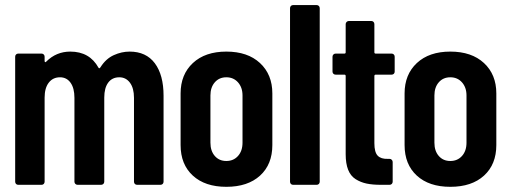

<svg xmlns="http://www.w3.org/2000/svg" viewBox="-20 -720 1983 748"><path d="M484.9 -519Q549.3 -519 583.3 -473.4Q617.2 -427.7 617.2 -347.2V-12.2Q617.2 -6.8 613.8 -3.4Q610.4 0 605 0H514.2Q508.8 0 505.4 -3.4Q502 -6.8 502 -12.2V-338.9Q502 -376.5 486.3 -397.7Q470.7 -418.9 444.8 -418.9Q417 -418.9 401.6 -398.2Q386.2 -377.4 386.2 -339.8V-12.2Q386.2 -6.8 382.6 -3.4Q378.9 0 374 0H282.2Q277.3 0 273.7 -3.4Q270 -6.8 270 -12.2V-338.9Q270 -376.5 254.9 -397.7Q239.7 -418.9 213.9 -418.9Q186 -418.9 169.9 -397.9Q153.8 -377 153.8 -339.8V-12.2Q153.8 -6.8 150.4 -3.4Q147 0 142.1 0H50.8Q45.9 0 42.5 -3.4Q39.1 -6.8 39.1 -12.2V-499Q39.1 -504.4 42.5 -507.8Q45.9 -511.2 50.8 -511.2H142.1Q147 -511.2 150.4 -507.8Q153.8 -504.4 153.8 -499V-481.9Q153.8 -479 156 -478Q158.2 -477.1 160.2 -480Q199.2 -519 253.9 -519Q329.1 -519 363.8 -456.1Q367.2 -450.7 372.1 -459Q392.6 -491.2 423.1 -505.1Q453.6 -519 484.9 -519Z M861.8 7.8Q778.8 7.8 731.2 -35.9Q683.6 -79.6 683.6 -154.8V-356Q683.6 -429.7 731.4 -474.4Q779.3 -519 861.8 -519Q944.8 -519 992.9 -474.4Q1041 -429.7 1041 -356V-154.8Q1041 -79.6 993.2 -35.9Q945.3 7.8 861.8 7.8ZM924.8 -164.1V-348.1Q924.8 -379.4 907.2 -399.2Q889.6 -418.9 861.8 -418.9Q834 -418.9 816.9 -399.4Q799.8 -379.9 799.8 -348.1V-164.1Q799.8 -131.8 816.9 -112.3Q834 -92.8 861.8 -92.8Q889.6 -92.8 907.2 -112.3Q924.8 -131.8 924.8 -164.1Z M1121.6 0Q1116.7 0 1113.3 -3.4Q1109.9 -6.8 1109.9 -12.2V-688Q1109.9 -693.4 1113.3 -696.8Q1116.7 -700.2 1121.6 -700.2H1213.9Q1218.8 -700.2 1222.2 -696.8Q1225.6 -693.4 1225.6 -688V-12.2Q1225.6 -6.8 1222.2 -3.4Q1218.8 0 1213.9 0Z M1517.6 -440.9Q1517.6 -435.5 1514.2 -432.4Q1510.7 -429.2 1505.9 -429.2H1443.8Q1438.5 -429.2 1438.5 -423.8V-162.1Q1438.5 -127 1451.4 -113.5Q1464.4 -100.1 1490.7 -101.1H1497.6Q1502.9 -101.1 1506.3 -97.4Q1509.8 -93.8 1509.8 -88.9V-12.2Q1509.8 -6.8 1506.3 -3.4Q1502.9 0 1497.6 0H1463.9Q1431.2 0 1408 -4.9Q1384.8 -9.8 1365.2 -22.2Q1345.7 -34.7 1336.2 -58.8Q1326.7 -83 1326.7 -119.1V-423.8Q1326.7 -429.2 1321.8 -429.2H1287.6Q1282.2 -429.2 1278.8 -432.6Q1275.4 -436 1275.4 -440.9V-499Q1275.4 -503.9 1278.8 -507.6Q1282.2 -511.2 1287.6 -511.2H1321.8Q1326.7 -511.2 1326.7 -516.1V-626Q1326.7 -630.9 1330.3 -634.5Q1334 -638.2 1338.9 -638.2H1426.8Q1431.6 -638.2 1435.1 -634.8Q1438.5 -631.3 1438.5 -626V-516.1Q1438.5 -511.2 1443.8 -511.2H1505.9Q1510.7 -511.2 1514.2 -507.8Q1517.6 -504.4 1517.6 -499Z M1734.4 7.8Q1651.4 7.8 1603.8 -35.9Q1556.2 -79.6 1556.2 -154.8V-356Q1556.2 -429.7 1604 -474.4Q1651.9 -519 1734.4 -519Q1817.4 -519 1865.5 -474.4Q1913.6 -429.7 1913.6 -356V-154.8Q1913.6 -79.6 1865.7 -35.9Q1817.9 7.8 1734.4 7.8ZM1797.4 -164.1V-348.1Q1797.4 -379.4 1779.8 -399.2Q1762.2 -418.9 1734.4 -418.9Q1706.5 -418.9 1689.5 -399.4Q1672.4 -379.9 1672.4 -348.1V-164.1Q1672.4 -131.8 1689.5 -112.3Q1706.5 -92.8 1734.4 -92.8Q1762.2 -92.8 1779.8 -112.3Q1797.4 -131.8 1797.4 -164.1Z"/></svg>

Font: Barlow Condensed SemiBold
Style: Regular
Weight: 600
Width: 3
Designer: Jeremy Tribby
Foundry: Tribby Type
Version: Version 1.422;hotconv 1.0.109;makeotfexe 2.5.65596